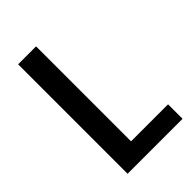

<svg xmlns="http://www.w3.org/2000/svg" viewBox="-209 -778 862 862"><g transform="rotate(-45 222.0 -347.5)"><path d="M189 -92H424V0H75V-695H189Z"/></g></svg>

Font: Poppins Cyr Med
Style: Regular
Weight: 500
Designer: Ninad Kale (Devanagari), Jonny Pinhorn (Latin)
Foundry: Indian Type Foundry
Version: 4.004